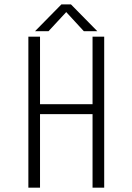

<svg xmlns="http://www.w3.org/2000/svg" viewBox="-20 -870 610 890"><path d="M431 -725.5H368.5L287 -814L205 -725.5H142.5L264.5 -849.5H309ZM409 -700H463V0H409V-341H165.5V0H111.5V-700H165.5V-387H409Z"/></svg>

Font: League Mono Narrow UltraLight
Style: Regular
Weight: 200
Width: 3
Designer: Tyler Finck
Foundry: The League of Moveable Type / Tyler Finck
Version: Version 2.210